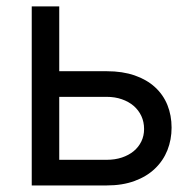

<svg xmlns="http://www.w3.org/2000/svg" viewBox="-20 -565 594 585"><path d="M305.4 -348Q353.3 -348 390.3 -335.2Q427.2 -322.4 452.2 -299.5Q477.3 -276.6 490.1 -245Q502.8 -213.4 502.8 -176.1Q502.8 -139.6 490.1 -107.4Q477.3 -75.3 452.2 -51.3Q427.2 -27.3 390.3 -13.7Q353.3 0 305.4 0H76.7V-545.5H160.5V-348ZM160.5 -78.1H305.4Q330.3 -78.1 351.2 -85Q372.2 -92 387.3 -104.4Q402.3 -116.8 410.7 -134.1Q419 -151.3 419 -171.9Q419 -193.5 410.7 -211.5Q402.3 -229.4 387.3 -242.4Q372.2 -255.3 351.2 -262.6Q330.3 -269.9 305.4 -269.9H160.5Z"/></svg>

Font: Interop
Style: Regular
Weight: 400
Designer: Rasmus Andersson, Google, Jang Haemin
Foundry: jhaemin
Version: Version 1.008